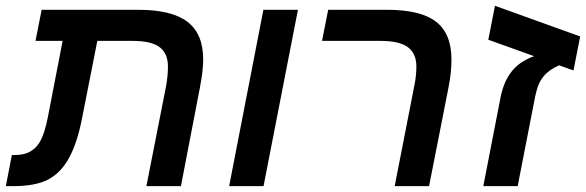

<svg xmlns="http://www.w3.org/2000/svg" viewBox="-40 -637 2005 657"><path d="M195.8 -95.7Q168 -45.4 124.8 -22.7Q81.5 0 3.9 0H-20L0.5 -106.4H8.8Q46.4 -106.4 68.4 -121.6Q88.4 -134.3 101.1 -160.2Q113.8 -186 124 -237.3L174.3 -497.1H81.5L102.5 -603.5H432.6Q547.4 -603.5 601.3 -562.5Q655.3 -521.5 655.3 -433.1Q655.3 -396 644 -336.9L579.1 0H460.9L527.8 -339.8Q534.7 -377.4 534.7 -409.2Q534.7 -454.1 506.3 -475.6Q478 -497.1 413.1 -497.1H293L240.7 -231.9Q224.1 -147 195.8 -95.7Z M979.5 -603.5 861.8 0H744.1L861.3 -603.5Z M1494.6 -336.9 1428.2 0H1310.5L1377 -339.8Q1384.8 -376 1384.8 -409.2Q1384.8 -453.6 1356 -475.3Q1327.1 -497.1 1261.2 -497.1H1062L1083 -603.5H1284.7Q1399.4 -603.5 1452.1 -562.7Q1504.9 -522 1504.9 -432.6Q1504.9 -389.2 1494.6 -336.9Z M1791 -305.2 1731.4 0H1613.8L1672.9 -304.2Q1683.1 -356.4 1710 -391.4Q1736.8 -426.3 1787.6 -444.8L1630.9 -501L1653.8 -617.2L1945.3 -512.2L1922.4 -396L1873 -413.6Q1836.9 -397 1820.8 -376.5Q1810.1 -364.3 1803 -347.2Q1795.9 -330.1 1791 -305.2Z"/></svg>

Font: Arimo SemiBold
Style: Italic
Weight: 600
Italic angle: -12°
Version: Version 1.33